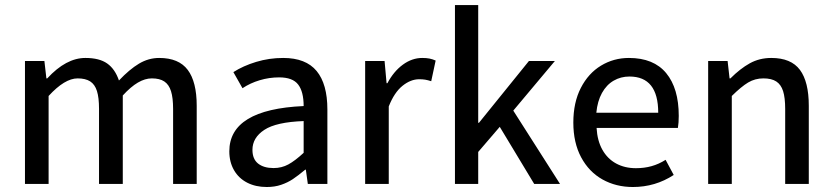

<svg xmlns="http://www.w3.org/2000/svg" viewBox="-20 -730 3303 762"><path d="M156.2 -487.8 164.1 -418.9H167.5Q242.2 -500 318.8 -500Q374.5 -500 405.5 -478Q436.5 -456.1 452.1 -410.6Q493.7 -454.6 531.5 -477.3Q569.3 -500 611.8 -500Q689.5 -500 725.1 -452.6Q760.7 -405.3 760.7 -310.1V0H667V-297.4Q667 -341.8 658.7 -368.2Q650.4 -394.5 632.1 -406.7Q613.8 -418.9 582.5 -418.9Q555.7 -418.9 527.3 -402.3Q499 -385.7 467.3 -351.1V0H373V-298.3Q373 -342.8 364.7 -368.9Q356.4 -395 337.9 -407Q319.3 -418.9 288.1 -418.9Q236.8 -418.9 172.9 -349.1V0H79.1V-487.8Z M1087.9 -422.9Q1048.3 -422.9 1010.7 -411.6Q973.1 -400.4 942.4 -379.9L906.2 -443.8Q945.3 -468.8 996.8 -484.4Q1048.3 -500 1104 -500Q1193.8 -500 1236.6 -448.2Q1279.3 -396.5 1279.3 -295.4V0H1201.7L1193.8 -56.6H1191.4Q1162.6 -32.7 1142.1 -19Q1121.6 -5.4 1095.9 3.4Q1070.3 12.2 1038.6 12.2Q994.6 12.2 960.9 -5.1Q927.2 -22.5 908.7 -54.7Q890.1 -86.9 890.1 -129.4Q890.1 -295.9 1185.1 -309.1Q1185.1 -366.2 1163.3 -394.5Q1141.6 -422.9 1087.9 -422.9ZM1185.1 -123.5V-249.5Q1076.2 -245.6 1029.1 -214.6Q981.9 -183.6 981.9 -135.3Q981.9 -98.6 1004.4 -80.8Q1026.9 -63 1065.9 -63Q1097.7 -63 1124.3 -77.4Q1150.9 -91.8 1185.1 -123.5Z M1506.3 -487.8 1514.2 -399.9H1517.6Q1542.5 -446.8 1578.9 -473.4Q1615.2 -500 1655.8 -500Q1672.4 -500 1684.6 -497.6Q1696.8 -495.1 1709 -489.7L1691.4 -407.7Q1677.7 -412.1 1667.5 -413.8Q1657.2 -415.5 1643.6 -415.5Q1609.9 -415.5 1577.4 -389.4Q1544.9 -363.3 1522.9 -307.6V0H1429.2V-487.8Z M1877.9 -710V-242.7H1880.9L2079.1 -487.8H2182.1L2017.1 -291L2202.6 0H2100.1L1963.4 -226.6L1877.9 -127V0H1785.6V-710Z M2673.8 -270Q2673.8 -242.7 2670.4 -222.2H2347.7Q2350.6 -171.4 2370.8 -135.5Q2391.1 -99.6 2425.3 -81.1Q2459.5 -62.5 2503.9 -62.5Q2537.1 -62.5 2565.9 -70.6Q2594.7 -78.6 2621.6 -95.7L2653.8 -35.6Q2580.6 12.2 2491.7 12.2Q2424.8 12.2 2371.1 -17.8Q2317.4 -47.9 2286.4 -105.7Q2255.4 -163.6 2255.4 -243.7Q2255.4 -323.2 2285.2 -381.1Q2314.9 -439 2365.2 -469.5Q2415.5 -500 2476.1 -500Q2574.2 -500 2624 -439.7Q2673.8 -379.4 2673.8 -270ZM2478 -426.3Q2443.8 -426.3 2415.5 -409.9Q2387.2 -393.6 2369.1 -361.1Q2351.1 -328.6 2346.7 -282.7H2592.3Q2592.3 -426.3 2478 -426.3Z M2867.7 -487.8 2875.5 -418.9H2878.9Q2917.5 -457.5 2955.8 -478.8Q2994.1 -500 3041 -500Q3119.6 -500 3154.8 -452.6Q3189.9 -405.3 3189.9 -310.1V0H3096.2V-297.4Q3096.2 -342.3 3087.9 -368.4Q3079.6 -394.5 3060.8 -406.7Q3042 -418.9 3009.8 -418.9Q2976.6 -418.9 2949.2 -402.6Q2921.9 -386.2 2884.3 -349.1V0H2790.5V-487.8Z"/></svg>

Font: Varta SemiBold
Style: Regular
Weight: 600
Designer: Joana Correia, Viktoriya Grabowska, Eben Sorkin
Foundry: Sorkin Type
Version: Version 1.003; ttfautohint (v1.3) -l 8 -r 24 -G 200 -x 12 -H